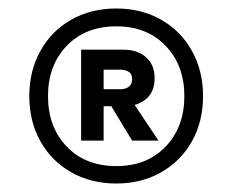

<svg xmlns="http://www.w3.org/2000/svg" viewBox="-20 -732 546 452"><path d="M254 -300Q194 -300 147.5 -326.5Q101 -353 75 -399.5Q49 -446 49 -506Q49 -565 75 -612Q101 -659 147.5 -685.5Q194 -712 254 -712Q313 -712 359.5 -685.5Q406 -659 432 -612Q458 -565 458 -506Q458 -446 432 -399.5Q406 -353 359.5 -326.5Q313 -300 254 -300ZM254 -341Q326 -341 370 -387Q414 -433 414 -506Q414 -578 370 -624Q326 -670 254 -670Q181 -670 137 -624Q93 -578 93 -506Q93 -433 137 -387Q181 -341 254 -341ZM171 -401V-615H271Q304 -615 324 -597Q344 -579 344 -548Q344 -499 297 -485L353 -401H291L242 -482H224V-401ZM224 -522H264Q275 -522 283 -527.5Q291 -533 291 -546Q291 -558 283 -563Q275 -568 264 -568H224Z"/></svg>

Font: Ultramarine Medium
Style: Regular
Weight: 500
Designer: Colophon Foundry, Jonny Pinhorn
Foundry: Colophon Foundry
Version: Version 1.200; ttfautohint (v1.8.3)